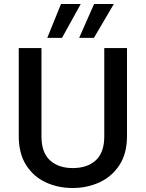

<svg xmlns="http://www.w3.org/2000/svg" viewBox="-20 -936 730 963"><path d="M74 -695H188V-252Q188 -171 230.5 -132Q273 -93 345 -93Q418 -93 460.5 -132Q503 -171 503 -252V-695H617V-254Q617 -166 579 -108Q541 -50 479 -21.5Q417 7 344 7Q271 7 209.5 -21.5Q148 -50 111 -108Q74 -166 74 -254ZM385 -916 291 -746H217L286 -916ZM551 -916 451 -746H377L452 -916Z"/></svg>

Font: Parkinsans Medium
Style: Regular
Weight: 500
Designer: Red Stone, Indian Type Foundry
Foundry: Indian Type Foundry
Version: Version 1.000